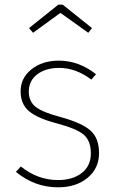

<svg xmlns="http://www.w3.org/2000/svg" viewBox="-20 -790 501 820"><path d="M231 -531Q317 -531 390 -473L370 -450Q304 -500 233 -500Q175 -500 139 -472.5Q103 -445 103 -399Q103 -356 133 -333Q163 -310 239 -290Q330 -265 366.5 -232.5Q403 -200 403 -136Q403 -71 354 -30.5Q305 10 228 10Q128 10 48 -56L69 -79Q141 -21 228 -21Q290 -21 329 -51Q368 -81 368 -135Q368 -188 338.5 -214Q309 -240 223 -263Q139 -285 103.5 -315.5Q68 -346 68 -400Q68 -457 114.5 -494Q161 -531 231 -531ZM104 -670 229 -770H248L373 -670L357 -650L238 -735L121 -650Z"/></svg>

Font: FiraSans
Style: Regular
Weight: 200
Designer: Carrois Corporate & Edenspiekermann AG
Foundry: Carrois Corporate GbR & Edenspiekermann AG
Version: Version 3.106;PS 003.106;hotconv 1.0.70;makeotf.lib2.5.58329